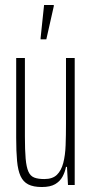

<svg xmlns="http://www.w3.org/2000/svg" viewBox="-20 -743 368 771"><path d="M148 8Q114 8 93.5 -2.5Q73 -13 62.5 -36Q52 -59 48.5 -97Q45 -135 45 -190V-510H80V-195Q80 -140 83 -106Q86 -72 94 -54Q102 -36 117.5 -30Q133 -24 158 -24Q191 -24 208.5 -41Q226 -58 234 -88.5Q242 -119 243.5 -159.5Q245 -200 245 -246V-510H280V0H253L249 -73H245Q241 -52 231 -33.5Q221 -15 201.5 -3.5Q182 8 148 8ZM143 -585V-590L157 -723H196V-718L166 -585Z"/></svg>

Font: Saira UltraCondensed Thin
Style: Regular
Weight: 250
Width: 1
Designer: Hector Gatti with collaboration of the Omnibus-Type team
Foundry: Omnibus-Type
Version: Version 1.101